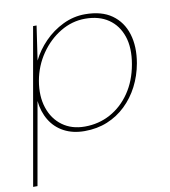

<svg xmlns="http://www.w3.org/2000/svg" viewBox="-93 -578 768 868"><g transform="rotate(-10 291.0 -144.0)"><path d="M-11 220 115 -496H131L108 -339Q130 -384 167.5 -422.5Q205 -461 253.5 -484.5Q302 -508 355 -508Q431 -508 478 -474.5Q525 -441 543 -382.5Q561 -324 548 -249Q538 -193 513.5 -145.5Q489 -98 452 -62.5Q415 -27 367.5 -7.5Q320 12 263 12Q209 12 168.5 -9.5Q128 -31 104.5 -70Q81 -109 76 -159L9 220ZM267 -8Q331 -8 384.5 -37Q438 -66 475 -120Q512 -174 525 -248Q538 -322 520 -375.5Q502 -429 459 -458.5Q416 -488 352 -488Q292 -488 238.5 -456Q185 -424 147.5 -369.5Q110 -315 98 -248Q86 -179 104 -124.5Q122 -70 164.5 -39Q207 -8 267 -8Z"/></g></svg>

Font: DM Sans 24pt Thin
Style: Italic
Weight: 250
Italic angle: -10°
Designer: Colophon Foundry, Jonny Pinhorn
Foundry: Colophon Foundry
Version: Version 4.004;gftools[0.9.30]